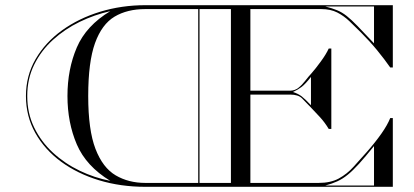

<svg xmlns="http://www.w3.org/2000/svg" viewBox="-20 -720 1594 740"><path d="M540 -700H1494V-460H1484Q1462 -491.5 1433.8 -526Q1405.5 -560.5 1371 -595Q1348 -618 1326.5 -638.5Q1305 -659 1279.5 -672Q1254 -685 1218 -685H945V-370.5H1098Q1116 -370.5 1130 -381.5Q1144 -392.5 1156 -408.2Q1168 -424 1181 -438Q1196 -455 1216.5 -483Q1237 -511 1247 -533H1257V-223H1247Q1232 -248 1213.5 -268.2Q1195 -288.5 1177 -307Q1159 -325.5 1144.5 -340.5Q1130 -355.5 1098 -355.5H945V-15H1208Q1254.5 -15 1286 -32.2Q1317.5 -49.5 1342.2 -76.8Q1367 -104 1393.5 -134Q1426.5 -171.5 1450 -205Q1473.5 -238.5 1484 -265H1494V0H540Q445 0 361.8 -25.2Q278.5 -50.5 215.2 -97Q152 -143.5 116 -207.8Q80 -272 80 -350Q80 -428 117.2 -492.2Q154.5 -556.5 219 -603Q283.5 -649.5 366.2 -674.8Q449 -700 540 -700ZM1234 -695Q1261.5 -688 1280 -680.2Q1298.5 -672.5 1316.2 -658.5Q1334 -644.5 1358.2 -619.5Q1382.5 -594.5 1421.5 -553V-695ZM540 -15H744V-685H540Q470.5 -685 421.5 -655.8Q372.5 -626.5 346.2 -553.8Q320 -481 320 -350Q320 -219 348 -146.2Q376 -73.5 425.8 -44.2Q475.5 -15 540 -15ZM749 -685V-15H870V-685ZM240 -350Q240 -453 276 -537Q312 -621 405 -677Q344.5 -663.5 287.2 -635.8Q230 -608 184.2 -566.5Q138.5 -525 111.8 -470.8Q85 -416.5 85 -350Q85 -283.5 111.8 -228.5Q138.5 -173.5 184.2 -131.5Q230 -89.5 287.2 -62Q344.5 -34.5 405 -23Q312 -79.5 276 -163.5Q240 -247.5 240 -350ZM1109 -365.5Q1129 -359 1142.5 -348.8Q1156 -338.5 1178.5 -314.5V-423.5Q1157 -396 1142.5 -385Q1128 -374 1109 -365.5ZM1234 -5H1421.5V-157Q1388 -115.5 1364 -89Q1340 -62.5 1320.2 -46.5Q1300.5 -30.5 1280.2 -21.2Q1260 -12 1234 -5Z"/></svg>

Font: Engraving Unshaded CC
Style: Bold
Weight: 700
Designer: indestructible type*
Foundry: Cowboy Collective
Version: Version 1.000